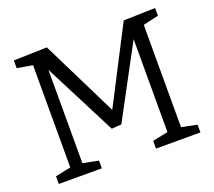

<svg xmlns="http://www.w3.org/2000/svg" viewBox="-118 -855 1127 1012"><g transform="rotate(-20 445.5 -349.0)"><path d="M843 -654.7 743 -631.7 756.3 -654V-45.7L743 -64L843 -43.3V0H593.7V-43.3L695.7 -64.3L680.3 -45.7V-606.7L692.7 -605.7L465.7 -182.3L410.7 -178L190.7 -608L203 -608.7V-45.7L191 -63L290 -43.3V0H48.7V-43.3L148.7 -64L135.3 -45.7V-654L148.7 -632.3L48.7 -649.7V-693L235.7 -698L452.7 -259H441L665 -693L843 -698Z"/></g></svg>

Font: Bitter Thin
Style: Regular
Weight: 100
Designer: Sol Matas, and Bitter project Authors
Foundry: Sol Matas
Version: Version 2.002